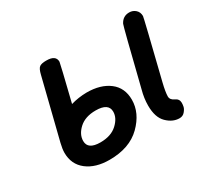

<svg xmlns="http://www.w3.org/2000/svg" viewBox="-101 -585 775 729"><g transform="rotate(-30 286.5 -220.0)"><path d="M55.2 -105Q55.2 -121.1 61 -145L126 -405.8Q131.8 -430.7 140.9 -436.8Q149.9 -442.9 168.9 -442.9H170.9Q211.9 -442.9 211.9 -414.1Q211.9 -409.2 172.9 -251Q206.1 -260.7 242.2 -261.2Q303.2 -261.2 340.6 -232.7Q377.9 -204.1 377.9 -151.9Q377.9 -93.8 328.4 -44.9Q278.8 3.9 190.9 3.9Q129.9 3.9 92.5 -25.1Q55.2 -54.2 55.2 -105ZM139.2 -107.9Q139.2 -70.8 193.8 -70.8Q240.7 -70.8 267.3 -95.5Q293.9 -120.1 293.9 -147.9Q293.9 -185.1 237.8 -185.1Q191.9 -185.1 165.5 -160.9Q139.2 -136.7 139.2 -107.9ZM419.9 -101.1Q419.9 -133.3 429.2 -167Q489.3 -410.2 493.2 -418Q506.3 -443.8 534.2 -443.8Q550.3 -443.8 561.8 -433.3Q573.2 -422.9 573.2 -405.8Q573.2 -399.9 511.2 -149.9Q502.4 -113.8 502 -94.2Q502 -79.1 519 -71.5Q536.1 -64 536.1 -46.9Q536.1 -39.1 534.2 -30Q532.2 -21 523.2 -10.5Q514.2 0 500 0Q470.2 0 445.1 -24.7Q419.9 -49.3 419.9 -101.1Z"/></g></svg>

Font: CMU Typewriter Text
Style: BoldItalic
Weight: 700
Italic angle: -14.04°
Version: Version 0.7.0